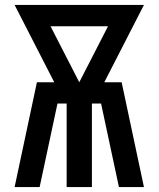

<svg xmlns="http://www.w3.org/2000/svg" viewBox="-20 -755 640 775"><path d="M39 0 129 -423H199L39 -735H561L401 -423H471L561 0H460L388 -337H351V0H249V-337H212L140 0ZM300 -423 416 -649H184Z"/></svg>

Font: Iosevka Extended
Style: Bold
Weight: 700
Width: 7
Monospace: yes
Designer: Belleve Invis
Foundry: Belleve Invis
Version: Version 32.5.0; ttfautohint (v1.8.4)